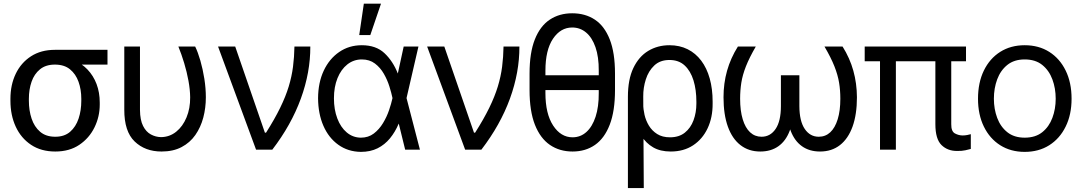

<svg xmlns="http://www.w3.org/2000/svg" viewBox="-20 -792 5718 1016"><path d="M35.2 -258.8V-269.5Q35.2 -342.8 63.2 -401.4Q91.3 -460 144 -494.1Q196.8 -528.3 270.5 -528.3Q286.1 -526.9 299.3 -517.6Q312.5 -508.3 328.4 -496.3Q344.2 -484.4 368.2 -474.6Q411.6 -457 442.9 -424.3Q474.1 -391.6 491 -347.2Q507.8 -302.7 507.8 -249V-238.3Q507.8 -174.8 480 -117.9Q452.1 -61 399.7 -25.6Q347.2 9.8 272.5 9.8Q197.8 9.8 144.5 -25.6Q91.3 -61 63.2 -121.8Q35.2 -182.6 35.2 -258.8ZM132.8 -269.5V-258.8Q132.8 -207.5 147.2 -164.3Q161.6 -121.1 192.4 -94.7Q223.1 -68.4 272.5 -68.4Q320.8 -68.4 351.1 -94.7Q381.3 -121.1 395.8 -164.3Q410.2 -207.5 410.2 -258.8V-269.5Q410.2 -318.4 395.5 -359.4Q380.9 -400.4 350.3 -425.3Q319.8 -450.2 270.5 -450.2Q222.2 -450.2 191.7 -425.3Q161.1 -400.4 147 -359.4Q132.8 -318.4 132.8 -269.5ZM548.8 -528.3V-450.2H270.5V-528.3Z M637.7 -545.9H720.7V-210Q721.2 -156.7 737.1 -125.5Q752.9 -94.2 778.3 -80.6Q803.7 -66.9 832 -66.4Q877.4 -66.9 912.4 -95Q947.3 -123 967 -170.7Q986.8 -218.3 986.3 -277.3Q985.8 -317.9 977.3 -364.5Q968.8 -411.1 954.6 -458.3Q940.4 -505.4 923.8 -545.9H1012.7Q1027.3 -516.1 1040.3 -471.2Q1053.2 -426.3 1061.3 -375.5Q1069.3 -324.7 1069.3 -277.3Q1069.3 -221.2 1055.7 -169.7Q1042 -118.2 1013.7 -77.6Q985.4 -37.1 940.9 -13.7Q896.5 9.8 835 9.8Q747.6 9.8 692.4 -43.5Q637.2 -96.7 637.7 -211.9Z M1335 0 1133.8 -545.9H1224.6L1381.8 -89.8H1387.7Q1433.6 -162.1 1462.6 -221.7Q1491.7 -281.2 1507.8 -334.2Q1523.9 -387.2 1530.5 -438.7Q1537.1 -490.2 1538.1 -545.9H1622.1Q1622.6 -409.2 1572 -270.3Q1521.5 -131.3 1420.9 0Z M1889.6 11.7Q1821.3 10.7 1770.3 -25.9Q1719.2 -62.5 1691.4 -126.2Q1663.6 -189.9 1663.1 -272.5Q1663.6 -355 1693.1 -418Q1722.7 -481 1774.9 -516.8Q1827.1 -552.7 1894.5 -552.7Q1969.7 -552.7 2014.4 -510.7Q2059.1 -468.8 2085 -403.3H2118.2L2130.9 -274.4L2202.1 0H2124L2056.6 -274.4Q2051.3 -300.3 2040.5 -334.7Q2029.8 -369.1 2011.2 -401.6Q1992.7 -434.1 1964.1 -455.8Q1935.5 -477.5 1894.5 -477.5Q1851.6 -477.5 1818.1 -451.2Q1784.7 -424.8 1765.9 -378.4Q1747.1 -332 1747.1 -271.5Q1747.1 -212.4 1764.9 -165.3Q1782.7 -118.2 1814.9 -91.1Q1847.2 -64 1889.6 -63.5Q1929.2 -63.5 1958 -85.4Q1986.8 -107.4 2006.8 -140.6Q2026.9 -173.8 2038.8 -209.2Q2050.8 -244.6 2056.6 -271.5L2116.2 -545.9H2194.3L2130.9 -271.5L2118.2 -137.7H2089.8Q2071.3 -93.8 2043.7 -60.1Q2016.1 -26.4 1978 -7.3Q1939.9 11.7 1889.6 11.7ZM1880.9 -606.4 1905.3 -772.5H1996.1L1939.5 -606.4Z M2441.4 0 2240.2 -545.9H2331.1L2488.3 -89.8H2494.1Q2540 -162.1 2569.1 -221.7Q2598.1 -281.2 2614.3 -334.2Q2630.4 -387.2 2637 -438.7Q2643.6 -490.2 2644.5 -545.9H2728.5Q2729 -409.2 2678.5 -270.3Q2627.9 -131.3 2527.3 0Z M3182.6 -393.6V-315.4H2835.9V-393.6ZM3234.4 -402.3V-315.4Q3234.4 -204.1 3206.5 -132.1Q3178.7 -60.1 3128.4 -25.1Q3078.1 9.8 3009.8 9.8Q2941.4 9.8 2890.1 -25.1Q2838.9 -60.1 2810.5 -132.1Q2782.2 -204.1 2782.2 -315.4V-402.3Q2782.2 -513.2 2810.3 -583.7Q2838.4 -654.3 2889.2 -688Q2939.9 -721.7 3007.8 -721.7Q3077.1 -721.7 3127.9 -688Q3178.7 -654.3 3206.5 -583.7Q3234.4 -513.2 3234.4 -402.3ZM3148.4 -299.8V-418Q3148.9 -491.2 3131.1 -542.2Q3113.3 -593.3 3081.5 -619.9Q3049.8 -646.5 3007.8 -646.5Q2946.3 -646.5 2906.2 -586.9Q2866.2 -527.3 2866.2 -418V-299.8Q2866.2 -189.9 2907 -127.7Q2947.8 -65.4 3009.8 -65.4Q3051.8 -65.4 3083 -93.5Q3114.3 -121.6 3131.6 -174.1Q3148.9 -226.6 3148.4 -299.8Z M3302.7 203.1V-280.3Q3302.7 -371.6 3331.5 -432.1Q3360.4 -492.7 3410.2 -522.7Q3460 -552.7 3522.5 -552.7Q3576.2 -552.7 3618.7 -531.5Q3661.1 -510.3 3690.7 -470.9Q3720.2 -431.6 3735.6 -376.7Q3751 -321.8 3751 -253.9V-244.1Q3751.5 -170.4 3724.4 -113Q3697.3 -55.7 3647.5 -22.9Q3597.7 9.8 3529.3 9.8Q3474.1 9.8 3436.3 -12.2Q3398.4 -34.2 3372.8 -74.7Q3347.2 -115.2 3328.1 -170.9L3383.8 -240.2Q3383.8 -214.8 3390.6 -184.6Q3397.5 -154.3 3413.8 -127.2Q3430.2 -100.1 3457.5 -82.8Q3484.9 -65.4 3525.4 -65.4Q3573.2 -65.4 3604 -90.1Q3634.8 -114.7 3649.9 -155.5Q3665 -196.3 3665 -244.1V-253.9Q3665 -316.9 3649.7 -366.7Q3634.3 -416.5 3603 -445.6Q3571.8 -474.6 3522.5 -474.6Q3473.1 -474.6 3442.4 -445.6Q3411.6 -416.5 3397.5 -372.1Q3383.3 -327.6 3383.8 -281.2L3386.7 203.1Z M3884.8 -545.9H3979.5Q3945.3 -486.8 3927.2 -440.9Q3909.2 -395 3902.8 -354.2Q3896.5 -313.5 3896.5 -269.5Q3896.5 -206.1 3910.2 -160.9Q3923.8 -115.7 3949.2 -92Q3974.6 -68.4 4009.8 -68.4Q4056.2 -68.4 4084.2 -109.6Q4112.3 -150.9 4112.3 -230.5V-393.6H4178.7V-230.5Q4179.2 -153.3 4158.7 -99.6Q4138.2 -45.9 4098.9 -18.1Q4059.6 9.8 4002.9 9.8Q3941.9 9.8 3898.2 -24.2Q3854.5 -58.1 3831.5 -122.3Q3808.6 -186.5 3808.6 -277.3Q3808.6 -351.1 3827.4 -417.7Q3846.2 -484.4 3884.8 -545.9ZM4342.8 -545.9H4438.5Q4477.1 -484.4 4495.6 -417.7Q4514.2 -351.1 4514.6 -277.3Q4514.6 -186.5 4491.5 -122.3Q4468.3 -58.1 4424.8 -24.2Q4381.3 9.8 4319.3 9.8Q4263.2 9.8 4223.9 -18.1Q4184.6 -45.9 4164.1 -99.6Q4143.6 -153.3 4143.6 -230.5V-393.6H4210V-230.5Q4210.4 -150.9 4238.5 -109.6Q4266.6 -68.4 4312.5 -68.4Q4348.1 -68.4 4373.5 -92Q4398.9 -115.7 4412.8 -160.9Q4426.8 -206.1 4426.8 -269.5Q4426.8 -313.5 4420.2 -354.2Q4413.6 -395 4395.5 -440.9Q4377.4 -486.8 4342.8 -545.9Z M5091.8 -545.9V-467.8H4555.7V-545.9ZM4720.7 -545.9V0H4636.7V-545.9ZM4929.7 -545.9H5013.7V-134.8Q5013.2 -96.7 5033.2 -85.9Q5053.2 -75.2 5074.2 -75.2Q5086.4 -75.2 5098.6 -77.6Q5110.8 -80.1 5117.2 -82V-3.9Q5106.4 -1 5088.4 3.2Q5070.3 7.3 5044.9 6.8Q4994.6 7.3 4962.2 -24.4Q4929.7 -56.2 4929.7 -134.8Z M5402.3 11.7Q5328.6 11.7 5272.9 -23.4Q5217.3 -58.6 5186.3 -122.1Q5155.3 -185.5 5155.3 -269.5Q5155.3 -355 5186.3 -418.7Q5217.3 -482.4 5272.9 -517.6Q5328.6 -552.7 5402.3 -552.7Q5476.6 -552.7 5532.2 -517.6Q5587.9 -482.4 5619.1 -418.7Q5650.4 -355 5650.4 -269.5Q5650.4 -185.5 5619.1 -122.1Q5587.9 -58.6 5532.2 -23.4Q5476.6 11.7 5402.3 11.7ZM5402.3 -63.5Q5459 -63.5 5495.1 -92.3Q5531.2 -121.1 5548.8 -168.2Q5566.4 -215.3 5566.4 -269.5Q5566.4 -324.7 5548.8 -372.1Q5531.2 -419.4 5495.1 -448.5Q5459 -477.5 5402.3 -477.5Q5346.7 -477.5 5310.5 -448.5Q5274.4 -419.4 5256.8 -372.1Q5239.3 -324.7 5239.3 -269.5Q5239.3 -215.3 5256.8 -168.2Q5274.4 -121.1 5310.5 -92.3Q5346.7 -63.5 5402.3 -63.5Z"/></svg>

Font: Inter Tight
Style: Regular
Weight: 400
Designer: Rasmus Andersson
Foundry: rsms
Version: Version 3.002